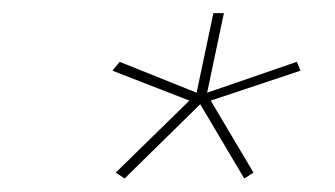

<svg xmlns="http://www.w3.org/2000/svg" viewBox="-20 -763 510 292"><path d="M300.5 -610 365.5 -500.5 351.5 -491.5 284.5 -604.5 169.5 -491.5 156 -500.5 268 -610 151 -655.5 162 -669 279 -622 304.5 -743H320.5L295 -622L431.5 -669L437 -655.5Z"/></svg>

Font: Epilogue Thin
Style: Italic
Weight: 250
Italic angle: -12°
Designer: Tyler Finck
Foundry: Etcetera Type Co
Version: Version 2.112